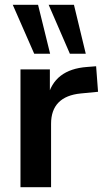

<svg xmlns="http://www.w3.org/2000/svg" viewBox="-20 -777 432 797"><path d="M65 0V-489H187V-371H177Q191 -431 232 -462.5Q273 -494 341 -499L379 -502L387 -396L315 -389Q254 -383 223 -351.5Q192 -320 192 -263V0ZM270 -554 182 -757H287L336 -554ZM122 -554 33 -757H138L188 -554Z"/></svg>

Font: Nunito Sans 12pt ExtraLight
Style: Regular
Weight: 200
Version: Version 3.101;gftools[0.9.27]